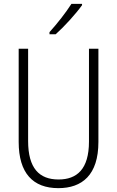

<svg xmlns="http://www.w3.org/2000/svg" viewBox="-20 -967 607 997"><path d="M406 -940V-947H351C320 -899 280 -848 237 -800V-789H269C313 -828 373 -894 406 -940ZM491 -230V-714H442V-232C442 -88 379 -35 284 -35C184 -35 126 -93 126 -235V-714H77V-230C77 -68 151 10 283 10C406 10 491 -58 491 -230Z"/></svg>

Font: Noto Sans Armenian Condensed ExtraLight
Style: Regular
Weight: 200
Width: 3
Designer: Monotype Design Team
Foundry: Monotype Imaging Inc.
Version: Version 2.008